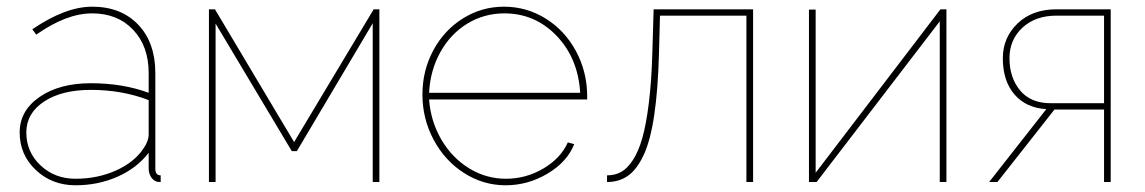

<svg xmlns="http://www.w3.org/2000/svg" viewBox="-20 -547 3441 577"><path d="M39.1 -148.9Q39.1 -214.4 98.9 -255.6Q158.7 -296.9 252.9 -296.9Q349.1 -296.9 426.8 -268.1V-327.1Q426.8 -408.2 380.1 -457.5Q333.5 -506.8 256.8 -506.8Q179.7 -506.8 88.9 -442.9L77.1 -459Q176.8 -526.9 256.8 -526.9Q343.8 -526.9 395.3 -472.9Q446.8 -418.9 446.8 -327.1V-40Q446.8 -20 462.9 -20V0Q452.1 0 449.2 -2Q439.5 -5.4 433.1 -16.4Q426.8 -27.3 426.8 -40V-87.9Q391.1 -41.5 333 -15.9Q274.9 9.8 207 9.8Q136.2 9.8 87.6 -36.1Q39.1 -82 39.1 -148.9ZM412.1 -102.1Q426.8 -123.5 426.8 -143.1V-246.1Q347.2 -276.9 252.9 -276.9Q165.5 -276.9 112.3 -241.7Q59.1 -206.5 59.1 -148.9Q59.1 -90.3 101.8 -50Q144.5 -9.8 207 -9.8Q273.4 -9.8 329.1 -34.9Q384.8 -60.1 412.1 -102.1Z M607.9 0V-519H626L863.8 -120.1L1103 -519H1120.1V0H1100.1V-477.1L872.1 -92.8H856.9L627.9 -476.1V0Z M1249.5 -263.2Q1249.5 -335 1282.2 -395.8Q1314.9 -456.5 1371.3 -491.7Q1427.7 -526.9 1494.6 -526.9Q1562.5 -526.9 1619.9 -491.2Q1677.2 -455.6 1710.7 -393.8Q1744.1 -332 1744.6 -258.8V-248H1269.5Q1274.4 -182.1 1306.4 -127.4Q1338.4 -72.8 1389.6 -41.3Q1440.9 -9.8 1500.5 -9.8Q1560.5 -9.8 1612.8 -40.5Q1665 -71.3 1686.5 -119.1L1705.6 -113.8Q1684.6 -60.5 1625.7 -25.4Q1566.9 9.8 1499.5 9.8Q1432.1 9.8 1374.5 -27.1Q1316.9 -64 1283.2 -127Q1249.5 -189.9 1249.5 -263.2ZM1269.5 -268.1H1723.6Q1717.3 -372.1 1652.6 -439.5Q1587.9 -506.8 1495.6 -506.8Q1435.1 -506.8 1384.5 -476.1Q1334 -445.3 1303.5 -390.6Q1272.9 -335.9 1269.5 -268.1Z M1804.2 0V-20Q1827.6 -20 1846.2 -30Q1864.7 -40 1881.6 -65.4Q1898.4 -90.8 1910.2 -131.8Q1921.9 -172.9 1929.9 -237.5Q1938 -302.2 1940.4 -388.2L1944.3 -519H2243.2V0H2223.1V-500H1963.4L1960.4 -388.2Q1957.5 -276.9 1946 -200.4Q1934.6 -124 1914.1 -80.6Q1893.6 -37.1 1866.9 -18.6Q1840.3 0 1804.2 0Z M2411.1 0V-518.1H2431.2V-27.8L2806.2 -519H2824.2V0H2804.2V-482.9L2434.1 0Z M2952.6 0 3124.5 -219.2Q3064.5 -222.2 3029.1 -262.7Q2993.7 -303.2 2993.7 -372.1Q2993.7 -433.6 3037.8 -476.3Q3082 -519 3154.8 -519H3317.9V0H3297.9V-217.8H3148.9L2977.5 0ZM3137.7 -236.8H3297.9V-500H3154.8Q3091.8 -500 3052.7 -463.9Q3013.7 -427.7 3013.7 -372.1Q3013.7 -313.5 3045.7 -275.1Q3077.6 -236.8 3137.7 -236.8Z"/></svg>

Font: Rawline Thin
Style: Regular
Weight: 250
Designer: Matt McInerney, Pablo Impallari, Rodrigo Fuenzalida
Foundry: Matt McInerney, Pablo Impallari, Rodrigo Fuenzalida
Version: Version 4.020;PS 004.020;hotconv 1.0.88;makeotf.lib2.5.64775